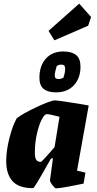

<svg xmlns="http://www.w3.org/2000/svg" viewBox="-20 -1023 530 1052"><path d="M402 -88 448 -77 438 -17Q406 -10 354.5 -0.5Q303 9 287 9Q281 9 267 -9Q253 -27 254 -36L270 -155H260L250 -138Q168 8 162 8Q83 8 48.5 -30.5Q14 -69 14 -141Q14 -198 32 -268Q50 -338 72 -375Q103 -400 181 -436.5Q259 -473 281 -473Q293 -473 367 -461.5Q441 -450 466 -445ZM279 -217 306 -383Q281 -390 259.5 -394.5Q238 -399 233 -397Q221 -394 206.5 -364Q192 -334 181.5 -286.5Q171 -239 171 -187Q171 -159 178.5 -147.5Q186 -136 203 -136Q210 -136 279 -217ZM196 -597Q196 -662 231 -701.5Q266 -741 327 -741Q373 -741 397 -721.5Q421 -702 421 -658Q421 -595 385 -556Q349 -517 287 -517Q242 -517 219 -536Q196 -555 196 -597ZM327 -597Q331 -606 334 -620.5Q337 -635 337 -645Q337 -659 332 -664Q327 -669 315 -669Q303 -669 291 -662Q287 -650 283.5 -634.5Q280 -619 280 -610Q280 -599 285 -594.5Q290 -590 301 -590Q315 -590 327 -597ZM246 -854 414 -1003 479 -930 463 -882 278 -802Z"/></svg>

Font: Grenze ExtraBold
Style: Italic
Weight: 800
Italic angle: -10°
Designer: Renata Polastri
Foundry: Omnibus-Type
Version: Version 1.002; ttfautohint (v1.8)